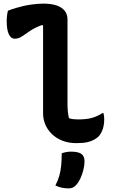

<svg xmlns="http://www.w3.org/2000/svg" viewBox="-20 -780 640 1061"><path d="M24 -721Q48 -730 70 -736.5Q92 -743 112 -747.5Q132 -752 150.5 -754.5Q169 -757 186 -758.5Q203 -760 218 -760Q263 -760 292.5 -750Q322 -740 337.5 -720.5Q353 -701 353 -672Q353 -626 353 -579Q353 -532 353 -485.5Q353 -439 353 -392.5Q353 -346 353 -299Q353 -252 353 -206Q353 -182 355 -162.5Q357 -143 361 -127Q372 -123 384.5 -121.5Q397 -120 412 -120Q455 -120 486 -128Q517 -136 546 -155H552Q554 -146 555 -137Q556 -128 556 -120Q556 -98 551.5 -79.5Q547 -61 539.5 -47Q532 -33 524 -25Q514 -16 499 -7.5Q484 1 461 6Q438 11 402 11Q358 11 323.5 -3Q289 -17 265 -41Q241 -65 229.5 -94Q218 -123 218 -153Q218 -201 218 -249.5Q218 -298 218 -346.5Q218 -395 218 -443.5Q218 -492 218 -541Q218 -590 218 -638L213 -642Q174 -628 148 -610.5Q122 -593 102.5 -579.5Q83 -566 60 -566Q41 -566 29 -590.5Q17 -615 17 -664Q17 -679 19 -695Q21 -711 24 -721ZM321 67Q336 62 348 60Q360 58 373 58Q412 58 429.5 70.5Q447 83 447 110Q447 135 440.5 160Q434 185 424 206.5Q414 228 401 242Q392 252 382.5 256.5Q373 261 359 261Q338 261 320.5 257Q303 253 286 245Q300 218 307.5 192Q315 166 318 136Q321 106 321 67Z"/></svg>

Font: Recursive Monospace Casual
Style: Bold
Weight: 700
Version: Version 1.047